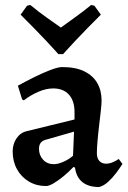

<svg xmlns="http://www.w3.org/2000/svg" viewBox="-20 -741 515 773"><path d="M379 12Q336 12 311.5 -8Q287 -28 282 -66L276 -69Q255 -47 234 -30Q213 -13 195 -2.5Q177 8 165 8Q127 8 96.5 -10Q66 -28 48.5 -59.5Q31 -91 31 -131Q31 -161 46.5 -184Q62 -207 88 -213L280 -260V-290Q280 -335 257.5 -360Q235 -385 194 -385Q166 -385 134.5 -371.5Q103 -358 76 -337L69 -341L52 -396Q81 -412 116 -429.5Q151 -447 182.5 -459Q214 -471 230 -471Q285 -471 320 -453.5Q355 -436 372 -406Q389 -376 389 -336Q389 -324 386 -296Q383 -268 379 -235Q375 -202 372.5 -172Q370 -142 370 -124Q370 -104 380 -93Q390 -82 407 -82Q421 -82 435.5 -88.5Q450 -95 458 -101L473 -81Q463 -65 448 -45Q433 -25 415.5 -9Q398 7 379 12ZM197 -80Q213 -80 235 -89.5Q257 -99 274 -114L278 -211L163 -178Q137 -171 137 -142Q137 -116 153.5 -98Q170 -80 197 -80ZM215 -523Q215 -523 202 -537.5Q189 -552 166.5 -576Q144 -600 117 -627.5Q90 -655 63 -682L89 -718L102 -721Q137 -692 170.5 -668.5Q204 -645 225 -630Q245 -645 279 -669Q313 -693 347 -721L360 -718L386 -682Q359 -655 332 -627.5Q305 -600 282.5 -576Q260 -552 247 -537.5Q234 -523 234 -523Z"/></svg>

Font: Alegreya SemiBold
Style: Regular
Weight: 600
Designer: Juan Pablo del Peral
Foundry: Huerta Tipografica
Version: Version 2.009